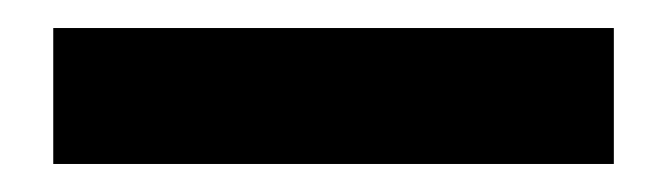

<svg xmlns="http://www.w3.org/2000/svg" viewBox="-20 -20 476 137"><path d="M18 97V0H418V97Z"/></svg>

Font: Figtree SemiBold
Style: Regular
Weight: 600
Designer: Erik Kennedy
Foundry: Erik Kennedy
Version: Version 2.001; ttfautohint (v1.8.4.7-5d5b);gftools[0.9.27]